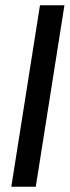

<svg xmlns="http://www.w3.org/2000/svg" viewBox="-20 -640 265 730"><path d="M23 70H116L225 -620H132Z"/></svg>

Font: Charger Pro
Style: ExBdSuExtObl
Weight: 400
Designer: Jasper
Foundry: Cannot Into Space Fonts
Version: Version 1.09